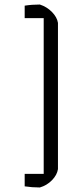

<svg xmlns="http://www.w3.org/2000/svg" viewBox="-20 -731 367 848"><path d="M89 92V37H173V-651H89V-706Q121 -711 156 -711Q187 -701 209.5 -678Q232 -655 236 -630V16Q232 42 209.5 65Q187 88 156 97Q121 97 89 92Z"/></svg>

Font: Athiti
Style: Regular
Weight: 400
Designer: CadsonDemak Team
Foundry: CadsonDemak
Version: Version 1.033